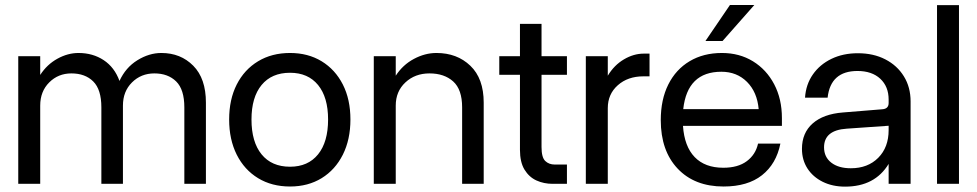

<svg xmlns="http://www.w3.org/2000/svg" viewBox="-20 -720 3826 752"><path d="M377 -299.5Q377 -369.5 345.2 -401Q313.5 -432.5 259.5 -432.5Q208 -432.5 172.8 -397.2Q137.5 -362 137.5 -306.5V0H51.5V-500H137.5V-426.5Q164 -467.5 204.8 -490Q245.5 -512.5 287.5 -512.5Q343.5 -512.5 386 -484.5Q428.5 -456.5 448 -403Q472 -455.5 518 -484Q564 -512.5 612 -512.5Q687.5 -512.5 737 -462.5Q786.5 -412.5 786.5 -318V0H702V-299.5Q702 -369.5 670 -401Q638 -432.5 584.5 -432.5Q532.5 -432.5 497 -397.2Q461.5 -362 461.5 -306.5V0H377Z M877.5 -252Q877.5 -330.5 907.2 -389Q937 -447.5 990.8 -480Q1044.5 -512.5 1116 -512.5Q1186.5 -512.5 1239.8 -480Q1293 -447.5 1322.8 -389Q1352.5 -330.5 1352.5 -252Q1352.5 -173.5 1322.8 -114.2Q1293 -55 1239.8 -22.2Q1186.5 10.5 1116 10.5Q1044.5 10.5 990.8 -22.2Q937 -55 907.2 -114.2Q877.5 -173.5 877.5 -252ZM1265 -252Q1265 -339 1225.8 -387Q1186.5 -435 1116 -435Q1044 -435 1004.5 -387Q965 -339 965 -252Q965 -164 1004.5 -115.5Q1044 -67 1116 -67Q1186.5 -67 1225.8 -115.5Q1265 -164 1265 -252Z M1790 -299.5Q1790 -369.5 1755 -401Q1720 -432.5 1662 -432.5Q1605.5 -432.5 1567.8 -397.2Q1530 -362 1530 -306.5V0H1444V-500H1530V-423.5Q1557.5 -466 1601 -489.2Q1644.5 -512.5 1689.5 -512.5Q1770 -512.5 1822.2 -462.5Q1874.5 -412.5 1874.5 -318V0H1790Z M2200.5 -75.5V0H2144.5Q2110 0 2081 -13.2Q2052 -26.5 2034.2 -55.8Q2016.5 -85 2016.5 -133V-427H1935.5V-500H2016.5V-626.5H2101V-500H2200.5V-427H2101V-144Q2101 -103.5 2115.5 -89.5Q2130 -75.5 2153 -75.5Z M2274.5 -500H2360.5V-423.5Q2385.5 -465 2423.8 -487.5Q2462 -510 2501.5 -510H2524V-421H2500Q2439 -421 2399.8 -386.2Q2360.5 -351.5 2360.5 -296.5V0H2274.5Z M2934.5 -700.5 2810 -559.5H2743L2839 -700.5ZM2568 -249.5Q2568 -330 2597.5 -389Q2627 -448 2681 -480.2Q2735 -512.5 2807.5 -512.5Q2876 -512.5 2929 -480Q2982 -447.5 3012.2 -390Q3042.5 -332.5 3042.5 -257.5V-227H2655Q2660.5 -146.5 2700.8 -104.8Q2741 -63 2813 -63Q2870.5 -63 2905 -88.8Q2939.5 -114.5 2949 -157.5H3036.5Q3020.5 -78 2964.5 -33.8Q2908.5 10.5 2814 10.5Q2700.5 10.5 2634.2 -59.5Q2568 -129.5 2568 -249.5ZM2805.5 -439Q2672 -439 2656 -292.5H2951.5Q2945.5 -359.5 2905.8 -399.2Q2866 -439 2805.5 -439Z M3546.5 -322.5V0H3460.5V-78Q3406.5 11 3290 11Q3240.5 11 3202.2 -8Q3164 -27 3142.5 -60.2Q3121 -93.5 3121 -137Q3121 -199.5 3163 -236.5Q3205 -273.5 3281.5 -279.5L3435 -292Q3460.5 -293.5 3460.5 -316.5V-330Q3460.5 -381 3427.8 -411.5Q3395 -442 3338.5 -442Q3233 -442 3221.5 -337.5H3133Q3136.5 -389.5 3163.8 -428.5Q3191 -467.5 3236.5 -489.5Q3282 -511.5 3340 -511.5Q3401 -511.5 3447.5 -487.5Q3494 -463.5 3520.2 -421Q3546.5 -378.5 3546.5 -322.5ZM3207.5 -143Q3207.5 -105 3235.8 -83Q3264 -61 3312.5 -61Q3379 -61 3419.8 -102Q3460.5 -143 3460.5 -210.5V-227.5L3296 -216Q3207.5 -210 3207.5 -143Z M3650 -700H3736V0H3650Z"/></svg>

Font: Overused Grotesk
Style: Regular
Weight: 450
Version: Version 0.004